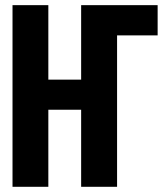

<svg xmlns="http://www.w3.org/2000/svg" viewBox="-20 -718 640 738"><path d="M28.1 0H165.8V-296.2H291.9V0H430V-582H585.9V-698.2H291.9V-411.9H165.8V-698.2H28.1Z"/></svg>

Font: Margiela Mono Bold
Style: Regular
Weight: 700
Designer: Mike Abbink, Paul van der Laan, Pieter van Rosmalen
Foundry: Bold Monday
Version: Version 2.003 2021